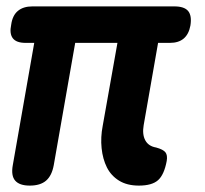

<svg xmlns="http://www.w3.org/2000/svg" viewBox="-20 -570 640 600"><path d="M414 10Q377 10 352 -5.5Q327 -21 314 -47Q301 -73 297.5 -107Q294 -141 301 -177L347 -436H215L148 -54Q142 -21 124 -5.5Q106 10 73 10Q41 10 27.5 -5.5Q14 -21 20 -54L87 -436H60Q31 -436 20 -450.5Q9 -465 15 -493Q19 -522 36 -536Q53 -550 81 -550H525Q556 -550 568 -535.5Q580 -521 575 -490Q570 -463 554 -449.5Q538 -436 511 -436H474L429 -179Q424 -150 434 -131.5Q444 -113 468 -109Q490 -103 497 -94Q504 -85 501 -67Q493 -24 474 -7Q455 10 414 10Z"/></svg>

Font: Maple Mono
Style: Bold Italic
Weight: 700
Italic angle: -10°
Monospace: yes
Designer: subframe7536
Version: Version 7.000